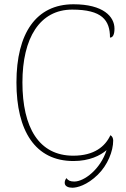

<svg xmlns="http://www.w3.org/2000/svg" viewBox="-20 -744 590 899"><path d="M319 135C340 135 387 124 438 74C484 29 510 -36 510 -86C510 -96 506 -106 497 -111C473 -59 422 -15 323 -15C162 -15 85 -147 85 -358C85 -566 166 -699 318 -699C457 -699 495 -650 495 -568C509 -568 516 -583 516 -610C516 -666 464 -724 324 -724C149 -724 57 -588 57 -358C57 -131 145 10 324 10C399 10 450 -16 479 -41C450 49 374 106 328 106C308 106 299 101 291 90C286 97 283 103 283 112C283 129 301 135 319 135Z"/></svg>

Font: Noto Serif Georgian Thin
Style: Regular
Weight: 100
Designer: Monotype Design Team, Akaki Razmadze
Foundry: Google LLC
Version: Version 2.003